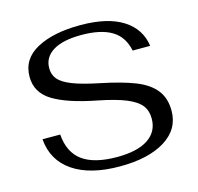

<svg xmlns="http://www.w3.org/2000/svg" viewBox="-105 -821 973 942"><g transform="rotate(-15 382.0 -350.0)"><path d="M58 -217H148Q155 -125 214.5 -81.5Q274 -38 390 -38Q493 -38 547.5 -74Q602 -110 602 -177Q602 -217 581 -244Q560 -271 509.5 -292Q459 -313 368 -331Q223 -359 149.5 -403.5Q76 -448 76 -529Q76 -619 160 -664.5Q244 -710 381 -710Q520 -710 597.5 -660.5Q675 -611 687 -523H598Q583 -596 527.5 -629Q472 -662 374 -662Q279 -662 229.5 -631Q180 -600 180 -545Q180 -512 199 -489Q218 -466 265.5 -447Q313 -428 401 -410Q509 -388 574.5 -362Q640 -336 673 -294.5Q706 -253 706 -189Q706 -95 621.5 -42.5Q537 10 392 10Q241 10 154 -49Q67 -108 58 -217Z"/></g></svg>

Font: Fahkwang
Style: Regular
Weight: 400
Version: Version 1.000; ttfautohint (v1.6)